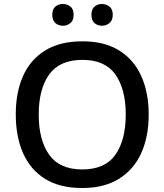

<svg xmlns="http://www.w3.org/2000/svg" viewBox="-20 -932 824 962"><path d="M725 -358Q725 -247 687.5 -164.5Q650 -82 576 -36Q502 10 392 10Q279 10 205.5 -36Q132 -82 95.5 -165Q59 -248 59 -359Q59 -469 95.5 -551Q132 -633 206 -679Q280 -725 393 -725Q503 -725 576.5 -679.5Q650 -634 687.5 -551.5Q725 -469 725 -358ZM174 -358Q174 -230 226.5 -156.5Q279 -83 392 -83Q506 -83 558 -156.5Q610 -230 610 -358Q610 -486 558 -559Q506 -632 393 -632Q279 -632 226.5 -559Q174 -486 174 -358ZM242 -858Q242 -886 257.5 -899Q273 -912 295 -912Q317 -912 333 -899Q349 -886 349 -858Q349 -830 333 -816.5Q317 -803 295 -803Q273 -803 257.5 -816.5Q242 -830 242 -858ZM438 -858Q438 -886 453.5 -899Q469 -912 491 -912Q512 -912 528.5 -899Q545 -886 545 -858Q545 -830 528.5 -816.5Q512 -803 491 -803Q469 -803 453.5 -816.5Q438 -830 438 -858Z"/></svg>

Font: Noto Sans Meetei Mayek Medium
Style: Regular
Weight: 500
Designer: Monotype Design Team and Neelakash Kshetrimayum
Foundry: Monotype Imaging Inc.
Version: Version 2.002; ttfautohint (v1.8.4.7-5d5b)